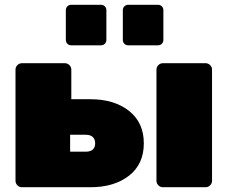

<svg xmlns="http://www.w3.org/2000/svg" viewBox="-20 -785 961 805"><path d="M72 0Q61 0 53 -8Q45 -16 45 -27V-493Q45 -504 53 -512Q61 -520 72 -520H252Q263 -520 271 -512Q279 -504 279 -493V-369H359Q459 -369 521 -320Q583 -271 583 -184Q583 -97 521 -48.5Q459 0 359 0ZM274 -149H339Q359 -149 369 -158Q379 -167 379 -184Q379 -201 369 -210.5Q359 -220 339 -220H274ZM663 0Q652 0 644 -8Q636 -16 636 -27V-493Q636 -504 644 -512Q652 -520 663 -520H842Q853 -520 861 -512Q869 -504 869 -493V-27Q869 -16 861 -8Q853 0 842 0ZM518 -595Q508 -595 501.5 -601.5Q495 -608 495 -618V-742Q495 -752 501.5 -758.5Q508 -765 518 -765H642Q652 -765 658.5 -758.5Q665 -752 665 -742V-618Q665 -608 658.5 -601.5Q652 -595 642 -595ZM279 -595Q269 -595 262.5 -601.5Q256 -608 256 -618V-742Q256 -752 262.5 -758.5Q269 -765 279 -765H403Q413 -765 419.5 -758.5Q426 -752 426 -742V-618Q426 -608 419.5 -601.5Q413 -595 403 -595Z"/></svg>

Font: Rubik Light Black
Style: Regular
Weight: 900
Version: Version 2.104